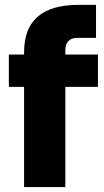

<svg xmlns="http://www.w3.org/2000/svg" viewBox="-20 -762 423 782"><path d="M246.1 0H78.1V-408.2H16.1V-540H78.1V-549.8Q78.1 -742.2 299.8 -742.2H371.1V-607.9H295.9Q271.5 -607.9 258.8 -595Q246.1 -582 246.1 -558.1V-540H378.9V-408.2H246.1Z"/></svg>

Font: Sora ExtraBold
Style: Regular
Weight: 800
Designer: Jonathan Barnbrook, Julián Moncada
Foundry: Barnbrook Fonts
Version: Version 2.000